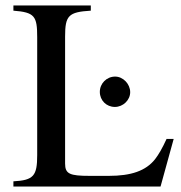

<svg xmlns="http://www.w3.org/2000/svg" viewBox="-20 -682 660 702"><path d="M456 -345C456 -375 430 -402 401 -402C370 -402 345 -377 345 -346C345 -315 369 -291 400 -291C430 -291 456 -316 456 -345ZM615 -174H589C573 -139 560 -117 547 -100C513 -57 459 -39 378 -39H308C235 -39 218 -46 218 -84V-548C218 -625 230 -638 312 -643V-662H29V-643C107 -637 116 -623 116 -546V-115C116 -39 103 -23 29 -19V0H567Z"/></svg>

Font: XITS Math
Style: Regular
Weight: 400
Designer: MicroPress Inc., with final additions and corrections provided by Coen Hoffman, Elsevier (retired)
Version: Version 1.108